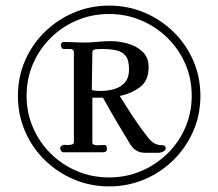

<svg xmlns="http://www.w3.org/2000/svg" viewBox="-20 -717 780 686"><path d="M441 -469Q441 -503 428.5 -518Q416 -533 394 -537.5Q372 -542 343 -542Q336 -542 323 -541Q310 -540 310 -530Q310 -496 309 -462.5Q308 -429 308 -395Q323 -392 338 -392Q364 -392 387.5 -398.5Q411 -405 426 -422Q441 -439 441 -469ZM572 -189Q572 -181 566.5 -177.5Q561 -174 554 -172Q550 -171 546.5 -171Q543 -171 540 -171Q536 -171 533 -171Q530 -171 528 -171Q521 -171 515 -171Q509 -171 503 -171Q497 -171 491.5 -171.5Q486 -172 481 -173Q471 -176 462 -182.5Q453 -189 445 -202Q420 -243 395.5 -284.5Q371 -326 348 -368H310V-208Q310 -201 317 -199.5Q324 -198 329 -198Q335 -198 341 -198.5Q347 -199 352 -199Q359 -199 360.5 -194.5Q362 -190 362 -185Q362 -173 349 -173H205Q201 -173 198 -179Q195 -185 195 -187Q195 -193 199 -195.5Q203 -198 207 -199Q209 -199 211.5 -199.5Q214 -200 216 -199Q218 -199 220.5 -199Q223 -199 224 -199Q227 -199 231 -199.5Q235 -200 238 -201Q244 -203 244 -209V-531Q244 -540 232 -542Q229 -542 226 -542Q223 -542 220 -542Q217 -542 214 -542Q211 -542 209 -542Q202 -542 200 -547Q198 -552 198 -556Q198 -563 203 -566Q205 -567 208 -567Q211 -567 213 -567Q230 -567 246.5 -566Q263 -565 279 -565Q304 -565 328 -567.5Q352 -570 377 -570Q405 -570 436 -561.5Q467 -553 489 -532.5Q511 -512 511 -477Q511 -429 480.5 -406Q450 -383 408 -374Q432 -335 457.5 -296.5Q483 -258 511 -223Q519 -213 528 -207Q537 -201 549 -199Q551 -198 554.5 -198.5Q558 -199 562 -198Q565 -197 568.5 -195.5Q572 -194 572 -189ZM665 -375Q665 -436 642 -489Q619 -542 578 -582Q537 -622 483.5 -644.5Q430 -667 370 -667Q309 -667 255.5 -644.5Q202 -622 161.5 -582Q121 -542 98 -489Q75 -436 75 -375Q75 -314 98 -261Q121 -208 161.5 -168Q202 -128 255.5 -105.5Q309 -83 370 -83Q430 -83 483.5 -105.5Q537 -128 578 -168Q619 -208 642 -261Q665 -314 665 -375ZM696 -374Q696 -307 670.5 -248.5Q645 -190 600 -145.5Q555 -101 496 -76Q437 -51 370 -51Q303 -51 244 -76Q185 -101 140 -145Q95 -189 69.5 -248Q44 -307 44 -374Q44 -442 69.5 -500.5Q95 -559 140 -603Q185 -647 244 -672Q303 -697 370 -697Q437 -697 496 -672Q555 -647 600 -603Q645 -559 670.5 -500.5Q696 -442 696 -374Z"/></svg>

Font: Kaisei Tokumin
Style: Bold
Weight: 700
Designer: Font-Kai, 金井和夫
Foundry: KAZUO KANAI
Version: Version 5.003